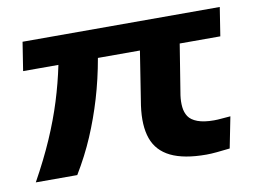

<svg xmlns="http://www.w3.org/2000/svg" viewBox="-61 -580 892 675"><g transform="rotate(-10 385.0 -242.5)"><path d="M625 9Q545 9 498 -14Q451 -37 434.5 -83.5Q418 -130 428 -201L458 -392H308Q295 -318 275 -251Q255 -184 228.5 -122Q202 -60 165 1H17Q58 -73 86.5 -138.5Q115 -204 134.5 -266.5Q154 -329 167 -392H41L57 -494H761L745 -392H600L571 -212Q568 -190 570 -170.5Q572 -151 581.5 -136.5Q591 -122 613.5 -113.5Q636 -105 672 -105Q685 -105 700 -106.5Q715 -108 731 -109L709 2Q683 5 662 7Q641 9 625 9Z"/></g></svg>

Font: Nunito Sans 10pt Expanded
Style: Bold Italic
Weight: 700
Width: 7
Italic angle: -9°
Designer: Vernon Adams
Foundry: Vernon Adams
Version: Version 3.101;gftools[0.9.27]